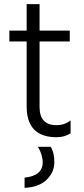

<svg xmlns="http://www.w3.org/2000/svg" viewBox="-20 -654 404 922"><path d="M223 51Q241 77 241 125Q241 173 204 209Q167 245 98 248V199Q185 190 185 126Q185 89 162 51ZM252 5Q108 5 108 -143V-455H25V-507H108V-634H170V-507H315V-455H170V-140Q170 -53 251 -53Q291 -53 319 -76V-14Q290 5 252 5Z"/></svg>

Font: Hind Kochi Light
Style: Regular
Weight: 300
Designer: Dhruvi Tolia
Foundry: Indian Type Foundry
Version: Version 0.702;PS 1.0;hotconv 1.0.81;makeotf.lib2.5.63406